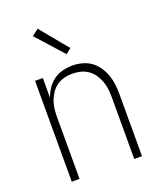

<svg xmlns="http://www.w3.org/2000/svg" viewBox="-139 -841 779 930"><g transform="rotate(-20 250.0 -376.5)"><path d="M69 0V-520H109V-418Q117 -442 131.5 -463.5Q146 -485 166.5 -500Q187 -515 212 -521.5Q237 -528 263 -528Q288 -528 313 -521.5Q338 -515 358.5 -500.5Q379 -486 393.5 -464.5Q408 -443 416.5 -419.5Q425 -396 428 -370.5Q431 -345 431 -320V0H391V-320Q391 -341 388.5 -362Q386 -383 378.5 -402.5Q371 -422 359 -439.5Q347 -457 329.5 -469Q312 -481 291.5 -486Q271 -491 250 -491Q229 -491 208.5 -486Q188 -481 170.5 -469Q153 -457 141 -439.5Q129 -422 121.5 -402.5Q114 -383 111.5 -362Q109 -341 109 -320V0ZM257 -589 133 -727 167 -753 284 -611Z"/></g></svg>

Font: Iosevka SS04 Extralight
Style: Regular
Weight: 200
Monospace: yes
Designer: Belleve Invis
Foundry: Belleve Invis
Version: Version 19.0.0; ttfautohint (v1.8.4)